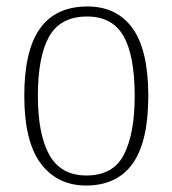

<svg xmlns="http://www.w3.org/2000/svg" viewBox="-20 -563 532 593"><path d="M246 10Q157 10 106 -58Q55 -126 55 -267Q55 -407 103.5 -475Q152 -543 250 -543Q341 -543 389.5 -475.5Q438 -408 438 -267Q438 -125 389.5 -57.5Q341 10 246 10ZM247 -21Q330 -21 363 -86Q396 -151 396 -267Q396 -391 361.5 -451.5Q327 -512 249 -512Q167 -512 132 -450.5Q97 -389 97 -267Q97 -148 132.5 -84.5Q168 -21 247 -21Z"/></svg>

Font: Noto Serif SemiCondensed ExtraLight
Style: Regular
Weight: 200
Width: 4
Designer: Monotype Design Team
Foundry: Monotype Imaging Inc.
Version: Version 2.014